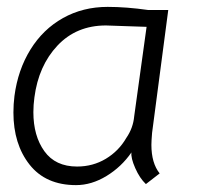

<svg xmlns="http://www.w3.org/2000/svg" viewBox="-20 -528 577 558"><path d="M19 -201Q19 -225 22 -249Q32 -325 68.5 -384Q105 -443 163 -475.5Q221 -508 293 -508Q347 -508 410 -499H469L422 -142Q420 -118 420 -107Q420 -54 444 -24L404 7Q386 -10 373 -39.5Q360 -69 362 -85Q333 -43 289.5 -16.5Q246 10 201 10Q113 10 66 -49.5Q19 -109 19 -201ZM347 -127Q367 -156 370 -190L406 -450L346 -452L288 -454Q202 -454 147 -395.5Q92 -337 80 -245Q77 -223 77 -202Q77 -133 109 -88.5Q141 -44 204 -44Q250 -44 287.5 -66.5Q325 -89 347 -127Z"/></svg>

Font: Bellota Text
Style: Italic
Weight: 400
Italic angle: -7.5°
Designer: Kemie Guaida
Foundry: Kemie Guaida
Version: Version 4.001